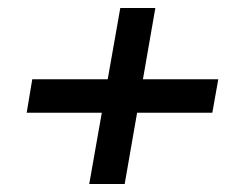

<svg xmlns="http://www.w3.org/2000/svg" viewBox="-20 -531 599 482"><path d="M204 -69 282 -511H370L293 -69ZM47 -248 61 -332H528L513 -248Z"/></svg>

Font: DM Sans 24pt Medium
Style: Italic
Weight: 500
Italic angle: -10°
Designer: Colophon Foundry, Jonny Pinhorn
Foundry: Colophon Foundry
Version: Version 4.004;gftools[0.9.30]